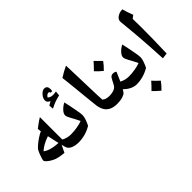

<svg xmlns="http://www.w3.org/2000/svg" viewBox="-70 -1380 2034 2034"><g transform="rotate(-45 946.5 -363.5)"><path d="M475 -144Q414 -144 377 -163.5Q340 -183 333 -218L324 -255L284 -173Q263 -175 244.5 -177.5Q226 -180 209.5 -183.5Q193 -187 177 -192Q152 -201 127 -216Q102 -231 85 -247Q68 -263 68 -274Q68 -282 74.5 -303.5Q81 -325 90 -349Q99 -373 106 -385Q115 -405 144 -429Q172 -454 208 -477.5Q244 -501 269 -512L264 -552Q290 -572 306.5 -584Q323 -596 337 -605.5Q351 -615 368 -625Q368 -541 368 -457Q368 -373 368 -289Q416 -262 475 -262Q483 -262 483 -254V-152Q483 -144 475 -144ZM314 -292Q308 -316 301 -348.5Q294 -381 285 -422Q192 -391 139 -341Q171 -319 200 -310.5Q229 -302 255 -298Q269 -296 283.5 -294.5Q298 -293 314 -292Z M466 -144Q458 -144 458 -152V-254Q458 -262 466 -262Q516 -262 566 -270.5Q616 -279 644 -291Q634 -314 618.5 -342.5Q603 -371 594 -387Q584 -406 577 -421.5Q570 -437 570 -450Q570 -475 597 -504Q624 -533 661 -552Q668 -521 676.5 -481.5Q685 -442 692 -401Q698 -370 700.5 -350Q703 -330 703 -320Q703 -297 691.5 -263.5Q680 -230 664 -199Q573 -144 466 -144ZM529 -590 525 -640 568 -666Q530 -680 530 -712Q530 -733 543 -755Q556 -777 575.5 -792Q595 -807 614 -807Q658 -807 658 -753Q658 -735 653 -726L629 -729V-733Q629 -738 625.5 -741Q622 -744 615 -744Q602 -744 591.5 -736.5Q581 -729 573 -714Q595 -692 633 -692Q643 -692 654.5 -693Q666 -694 680 -697L675 -644Q632 -634 602.5 -623.5Q573 -613 529 -590Z M1051 -144Q991 -144 954.5 -164Q918 -184 900.5 -218Q883 -252 878 -294Q876 -313 871 -357.5Q866 -402 860.5 -459Q855 -516 849 -574Q843 -632 838 -679Q833 -726 830 -749Q859 -768 888.5 -784.5Q918 -801 949 -815Q952 -740 954 -665.5Q956 -591 958.5 -516Q961 -441 963 -366L967 -288Q985 -273 1005 -267.5Q1025 -262 1053 -262Q1059 -262 1059 -254V-152Q1059 -144 1051 -144Z M1042 -144Q1034 -144 1034 -152V-254Q1034 -262 1042 -262Q1107 -262 1140 -286Q1153 -295 1163 -314Q1173 -333 1186 -358Q1202 -390 1214 -397.5Q1226 -405 1242 -405Q1265 -405 1282 -391Q1271 -366 1259.5 -340Q1248 -314 1237 -288Q1261 -275 1287.5 -268.5Q1314 -262 1343 -262Q1351 -262 1351 -254V-152Q1351 -144 1343 -144Q1267 -144 1198 -213Q1192 -203 1186.5 -195Q1181 -187 1176 -180Q1163 -165 1128 -154.5Q1093 -144 1042 -144ZM1193 -492Q1142 -534 1116 -564Q1139 -587 1157.5 -606.5Q1176 -626 1191 -644Q1202 -632 1220 -614Q1238 -596 1263 -572Q1251 -555 1233.5 -535Q1216 -515 1193 -492Z M1334 -144Q1326 -144 1326 -152V-254Q1326 -262 1334 -262Q1384 -262 1434 -270.5Q1484 -279 1512 -291Q1502 -314 1486.5 -342.5Q1471 -371 1462 -387Q1452 -406 1445 -421.5Q1438 -437 1438 -450Q1438 -475 1465 -504Q1492 -533 1529 -552Q1536 -521 1544.5 -481.5Q1553 -442 1560 -401Q1566 -370 1568.5 -350Q1571 -330 1571 -320Q1571 -297 1559.5 -263.5Q1548 -230 1532 -199Q1441 -144 1334 -144ZM1477 88Q1450 66 1431 48Q1412 30 1399 16Q1419 -4 1438 -23.5Q1457 -43 1475 -64Q1501 -34 1547 8Q1536 24 1518 44.5Q1500 65 1477 88Z M1730 -144Q1725 -247 1720 -325Q1715 -403 1710 -468.5Q1705 -534 1699 -596Q1693 -658 1686 -730Q1683 -755 1697.5 -774Q1712 -793 1737.5 -804Q1763 -815 1793 -815Q1801 -784 1811.5 -753Q1822 -722 1834 -692L1799 -666Q1801 -611 1801 -534.5Q1801 -458 1799.5 -362Q1798 -266 1794 -152Z"/></g></svg>

Font: Noto Naskh Arabic UI
Style: Regular
Weight: 400
Designer: Monotype Design Team, David Williams, Mohamad Dakak and Nizar Qandah
Foundry: Monotype Imaging Inc.
Version: Version 2.014